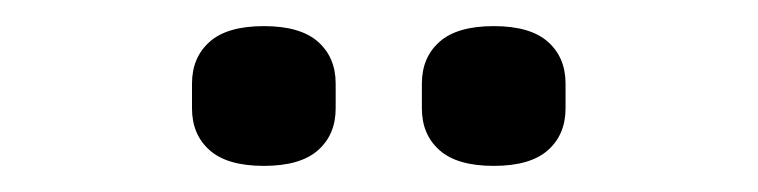

<svg xmlns="http://www.w3.org/2000/svg" viewBox="-20 -743 580 147"><path d="M182 -616Q154 -616 140.5 -628Q127 -640 127 -660V-679Q127 -699 140.5 -711Q154 -723 182 -723Q210 -723 223.5 -711Q237 -699 237 -679V-660Q237 -640 223.5 -628Q210 -616 182 -616ZM358 -616Q330 -616 316.5 -628Q303 -640 303 -660V-679Q303 -699 316.5 -711Q330 -723 358 -723Q386 -723 399.5 -711Q413 -699 413 -679V-660Q413 -640 399.5 -628Q386 -616 358 -616Z"/></svg>

Font: IBM Plex Sans Condensed Text
Style: Regular
Weight: 450
Width: 3
Designer: Mike Abbink, Paul van der Laan, Pieter van Rosmalen
Foundry: Bold Monday
Version: Version 1.1